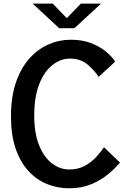

<svg xmlns="http://www.w3.org/2000/svg" viewBox="-20 -998 695 1032"><path d="M350.5 14Q288.5 14 232.5 -8.8Q176.5 -31.5 132.8 -79Q89 -126.5 64 -199.5Q39 -272.5 39 -372.5Q39 -477 65.5 -554.5Q92 -632 137.5 -683Q183 -734 240.5 -759.2Q298 -784.5 360.5 -784.5Q423.5 -784.5 470.8 -765.8Q518 -747 550.2 -720Q582.5 -693 599 -667L510.5 -585Q484.5 -623.5 448 -653.2Q411.5 -683 355.5 -683Q306.5 -683 262.5 -649Q218.5 -615 191.2 -546.8Q164 -478.5 164 -376Q164 -282 190 -217.5Q216 -153 259 -120Q302 -87 352.5 -87Q400.5 -87 436.5 -107Q472.5 -127 498 -155Q523.5 -183 539 -206.5L625 -124Q597.5 -91.5 558.5 -59.5Q519.5 -27.5 468 -6.8Q416.5 14 350.5 14ZM155.5 -978.5H263.5L339 -900.5L414.5 -978.5H523L380 -846.5H298Z"/></svg>

Font: Junction SemiBold
Style: Regular
Weight: 600
Designer: Caroline Hadilaksono
Foundry: Caroline Hadilaksono, Tyler Finck, The League of Moveable Type
Version: Version 2.000; ttfautohint (v1.8.3)